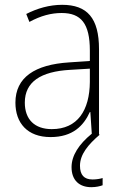

<svg xmlns="http://www.w3.org/2000/svg" viewBox="-20 -559 508 797"><path d="M312 129C312 82 346 41 394 0L391 -1V-355C391 -484 342 -539 238 -539C185 -539 134 -524 89 -501L102 -468C150 -494 193 -505 236 -505C316 -505 353 -462 353 -349V-306L267 -300C125 -291 44 -238 44 -133C44 -49 93 10 190 10C282 10 327 -37 353 -94H355L361 -4C307 40 277 87 277 135C277 189 309 218 359 218C379 218 395 214 406 210V180C397 183 381 186 364 186C329 186 312 167 312 129ZM270 -269 353 -274V-219C352 -101 302 -23 195 -23C124 -23 83 -63 83 -133C83 -220 150 -262 270 -269Z"/></svg>

Font: Noto Sans Lao UI SemCond ExtLt
Style: Regular
Weight: 200
Width: 4
Designer: Monotype Design Team
Foundry: Monotype Imaging Inc.
Version: Version 2.000